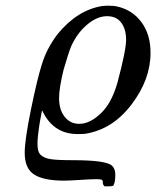

<svg xmlns="http://www.w3.org/2000/svg" viewBox="-20 -462 557 676"><path d="M205 174Q135 174 101 153Q67 132 67 76Q67 31 89 -76.5Q111 -184 127 -234Q143 -289 182 -341Q252 -427 341 -441Q343 -441 349 -441.5Q355 -442 359 -442Q381 -442 393 -439Q446 -427 478 -384Q510 -341 510 -276Q510 -182 443 -94Q376 -6 280 9Q274 10 253 10Q172 10 133 -64Q129 -73 128 -73L126 -63Q124 -53 121.5 -39Q119 -25 118 -18Q112 22 112 44Q112 71 121 81Q133 94 156 98Q179 102 236 102Q356 102 375 122Q386 133 386 154Q386 166 384 178Q381 190 378 192Q375 194 361 194H348Q342 188 342 183Q343 174 339 171.5Q335 169 325 169H315Q297 169 261 171.5Q225 174 205 174ZM357 -405Q322 -405 287 -375.5Q252 -346 231 -300Q221 -276 204 -217Q188 -152 188 -116Q188 -76 207.5 -51Q227 -26 259 -26Q296 -26 334 -62Q372 -97 393 -169Q424 -285 424 -322Q424 -359 407 -382Q390 -405 357 -405Z"/></svg>

Font: KaTeX_Math
Style: Italic
Weight: 400
Version: Version 3699957226